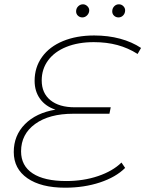

<svg xmlns="http://www.w3.org/2000/svg" viewBox="-20 -869 676 893"><path d="M174 -495Q174 -436 214.5 -403Q255 -370 328 -370H495L489 -340H321Q209 -340 143.5 -292.5Q78 -245 78 -165Q78 -98 132 -62.5Q186 -27 288 -27Q368 -27 436 -50Q504 -73 545 -113L562 -88Q519 -45 445 -20.5Q371 4 283 4Q171 4 107.5 -40Q44 -84 44 -162Q44 -239 96 -291.5Q148 -344 238 -359Q192 -374 166.5 -409Q141 -444 141 -493Q141 -556 175.5 -604Q210 -652 273 -678Q336 -704 418 -704Q483 -704 538.5 -689Q594 -674 636 -646L620 -618Q576 -646 526 -659.5Q476 -673 416 -673Q344 -673 289 -651Q234 -629 204 -588.5Q174 -548 174 -495ZM334 -816Q334 -830 343.5 -839.5Q353 -849 366 -849Q377 -849 386 -840.5Q395 -832 395 -821Q395 -808 385.5 -798Q376 -788 363 -788Q351 -788 342.5 -796Q334 -804 334 -816ZM502 -816Q502 -830 511 -839.5Q520 -849 533 -849Q545 -849 553.5 -840.5Q562 -832 562 -821Q562 -807 553 -797.5Q544 -788 531 -788Q519 -788 510.5 -796Q502 -804 502 -816Z"/></svg>

Font: Montserrat Alternates ExLight
Style: Italic
Weight: 275
Italic angle: -11.3°
Designer: Julieta Ulanovsky
Foundry: Julieta Ulanovsky
Version: Version 7.200